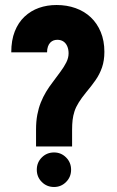

<svg xmlns="http://www.w3.org/2000/svg" viewBox="-20 -730 467 767"><path d="M25 -521H168Q168 -534 171.5 -544Q175 -554 181 -560Q187 -566 194 -568.5Q201 -571 209 -571Q223 -571 233 -564.5Q243 -558 248.5 -545.5Q254 -533 254 -517Q254 -499 245 -481Q236 -463 221.5 -443.5Q207 -424 190 -401Q176 -383 164 -363Q152 -343 143 -320.5Q134 -298 129 -271.5Q124 -245 124 -213V-145H268V-211Q268 -233 270 -250.5Q272 -268 277.5 -285Q283 -302 294.5 -320.5Q306 -339 324 -361Q345 -386 361.5 -409.5Q378 -433 387.5 -460.5Q397 -488 397 -523Q397 -567 382.5 -602Q368 -637 342.5 -661Q317 -685 282 -697.5Q247 -710 206 -710Q168 -710 135.5 -698.5Q103 -687 78 -663.5Q53 -640 39 -604.5Q25 -569 25 -521ZM196 -121Q167 -121 147 -101Q127 -81 127 -52Q127 -23 147 -3Q167 17 196 17Q224 17 244 -3Q264 -23 264 -52Q264 -81 244 -101Q224 -121 196 -121Z"/></svg>

Font: Advent Pro ExtraBold
Style: Regular
Weight: 800
Designer: VivaRado, Andreas Kalpakidis
Foundry: VivaRado, Andreas Kalpakidis
Version: Version 3.000